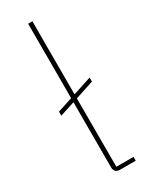

<svg xmlns="http://www.w3.org/2000/svg" viewBox="-195 -782 647 824"><g transform="rotate(-30 128.5 -370.0)"><path d="M214 0H137Q108 0 108 -29V-351L34 -327V-347L108 -371V-740H129V-378L221 -408V-388L129 -358V-19H214Z"/></g></svg>

Font: IBM Plex Sans Devanagari Thin
Style: Regular
Weight: 100
Designer: Mike Abbink, Paul van der Laan, Pieter van Rosmalen, Erin McLaughlin
Foundry: Bold Monday
Version: Version 1.1